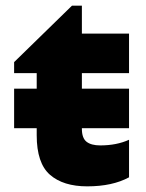

<svg xmlns="http://www.w3.org/2000/svg" viewBox="-20 -649 517 680"><path d="M437 -21Q378 11 289 11Q204 11 157 -30Q110 -71 110 -170V-195H30V-335H110V-390H30V-429L235 -629H270V-530H437V-390H270V-335H437V-195H270V-193Q270 -160 286.5 -147Q303 -134 335 -134Q393 -134 437 -154Z"/></svg>

Font: Roundo
Style: Bold
Weight: 700
Designer: Namrata Goyal (Gurmukhi), Shiva Nallaperumal (Latin)
Foundry: Indian Type Foundry
Version: Version 1.000;PS 1.0;hotconv 1.0.88;makeotf.lib2.5.647800